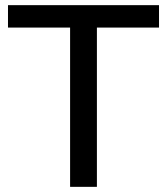

<svg xmlns="http://www.w3.org/2000/svg" viewBox="-20 -725 651 745"><path d="M252 0V-618H11V-705H597V-618H356V0Z"/></svg>

Font: Mulish ExtraLight SemiBold
Style: Regular
Weight: 600
Version: Version 3.603